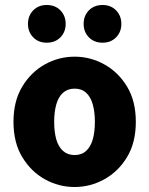

<svg xmlns="http://www.w3.org/2000/svg" viewBox="-20 -737 598 769"><path d="M279 12Q215 12 159.5 -19Q104 -50 69 -108Q34 -166 34 -249Q34 -332 69 -390Q104 -448 159.5 -479Q215 -510 279 -510Q342 -510 398 -479Q454 -448 489 -390Q524 -332 524 -249Q524 -166 489 -108Q454 -50 398 -19Q342 12 279 12ZM279 -116Q307 -116 325 -132.5Q343 -149 351.5 -178.5Q360 -208 360 -249Q360 -289 351.5 -319Q343 -349 325 -365.5Q307 -382 279 -382Q251 -382 232.5 -365.5Q214 -349 205.5 -319Q197 -289 197 -249Q197 -208 205.5 -178.5Q214 -149 232.5 -132.5Q251 -116 279 -116ZM167 -566Q134 -566 113 -587.5Q92 -609 92 -641Q92 -674 113 -695.5Q134 -717 167 -717Q201 -717 222 -695.5Q243 -674 243 -641Q243 -609 222 -587.5Q201 -566 167 -566ZM391 -566Q357 -566 336 -587.5Q315 -609 315 -641Q315 -674 336 -695.5Q357 -717 391 -717Q424 -717 445 -695.5Q466 -674 466 -641Q466 -609 445 -587.5Q424 -566 391 -566Z"/></svg>

Font: Source Sans 3 ExtraBold
Style: Regular
Weight: 800
Designer: Paul D. Hunt
Foundry: Adobe
Version: Version 3.052;hotconv 1.1.0;makeotfexe 2.6.0